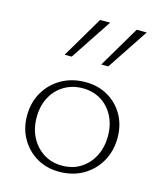

<svg xmlns="http://www.w3.org/2000/svg" viewBox="-108 -783 726 867"><g transform="rotate(15 255.5 -349.0)"><path d="M250 6Q191 6 145 -21Q99 -48 72 -95Q45 -142 45 -202Q45 -264 73.5 -312.5Q102 -361 151 -388.5Q200 -416 262 -416Q321 -416 367 -389.5Q413 -363 439.5 -316.5Q466 -270 466 -210Q466 -148 438 -99Q410 -50 361.5 -22Q313 6 250 6ZM255 -24Q306 -24 343.5 -48.5Q381 -73 401.5 -114Q422 -155 422 -206Q422 -260 400.5 -300.5Q379 -341 342 -363.5Q305 -386 257 -386Q208 -386 169.5 -362.5Q131 -339 110 -298.5Q89 -258 89 -206Q89 -152 111 -111Q133 -70 170.5 -47Q208 -24 255 -24ZM138 -511 252 -704H299L171 -511ZM309 -511 423 -704H470L342 -511Z"/></g></svg>

Font: Ysabeau Infant ExtraLight
Style: Regular
Weight: 250
Designer: Christian Thalmann (Catharsis Fonts)
Version: Version 2.001;gftools[0.9.30]; featfreeze: ss01,ss02,lnum